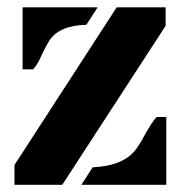

<svg xmlns="http://www.w3.org/2000/svg" viewBox="-20 -511 508 531"><path d="M236.3 -48.3Q323.7 -52.2 357.9 -100.6Q367.7 -114.7 376 -129.9Q399.4 -173.3 413.1 -187.5H439.9V0H205.1ZM218.8 -442.4Q144 -440.9 116.2 -398.4Q108.4 -385.7 101.8 -372.1Q95.2 -358.4 88.6 -344.7Q82 -331.1 71.8 -319.3H42.5V-490.7H250ZM302.7 -490.7H438V-439.5L152.3 0H20V-54.7Z"/></svg>

Font: Stardos Stencil
Style: Bold
Weight: 700
Designer: vernon adams
Foundry: vernon adams
Version: Version 1.000